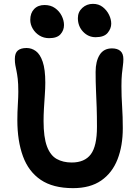

<svg xmlns="http://www.w3.org/2000/svg" viewBox="-20 -963 719 996"><path d="M359 13Q255 13 191.5 -30Q128 -73 99 -152.5Q70 -232 70 -340Q70 -381 72.5 -420.5Q75 -460 75 -487Q75 -529 72 -554Q69 -579 65.5 -595.5Q62 -612 59.5 -625.5Q57 -639 57 -657Q57 -688 72.5 -701Q88 -714 118 -714Q144 -714 166 -698Q188 -682 201.5 -642.5Q215 -603 215 -534Q215 -505 212.5 -470.5Q210 -436 208 -401Q206 -366 206 -335Q206 -251 223.5 -204Q241 -157 274 -138.5Q307 -120 352 -120Q419 -120 451 -162.5Q483 -205 483 -305Q483 -362 481.5 -406Q480 -450 478 -493.5Q476 -537 476 -590Q476 -645 497 -678.5Q518 -712 561 -712Q589 -712 604.5 -698.5Q620 -685 620 -656Q620 -640 617.5 -622Q615 -604 612.5 -579.5Q610 -555 610 -516Q610 -463 613.5 -410.5Q617 -358 617 -298Q617 -206 589.5 -136Q562 -66 505 -26.5Q448 13 359 13ZM476 -770Q438 -770 411 -798.5Q384 -827 384 -869Q384 -901 407 -922Q430 -943 462 -943Q492 -943 513 -926.5Q534 -910 545.5 -886.5Q557 -863 557 -840Q557 -815 538.5 -792.5Q520 -770 476 -770ZM235 -765Q207 -765 185 -778.5Q163 -792 150 -814Q137 -836 137 -860Q137 -895 157 -916Q177 -937 211 -937Q243 -937 265.5 -921Q288 -905 300 -881Q312 -857 312 -833Q312 -806 294 -785.5Q276 -765 235 -765Z"/></svg>

Font: Shantell Sans SemiBold
Style: Regular
Weight: 600
Designer: Stephen Nixon, Anya Danilova, Shantell Martin
Foundry: Arrow Type
Version: Version 1.011;[c5ecc13dd]